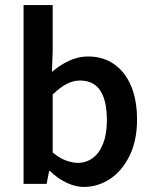

<svg xmlns="http://www.w3.org/2000/svg" viewBox="-20 -726 603 758"><path d="M311 12Q278 12 243 -4.5Q208 -21 177 -51H174L164 0H73V-706H188V-524L185 -442Q216 -469 252.5 -486Q289 -503 327 -503Q388 -503 431.5 -472Q475 -441 498 -385.5Q521 -330 521 -254Q521 -170 491 -110Q461 -50 413.5 -19Q366 12 311 12ZM287 -83Q320 -83 346 -102Q372 -121 387 -159Q402 -197 402 -252Q402 -301 391 -336Q380 -371 356.5 -389.5Q333 -408 295 -408Q269 -408 243 -394.5Q217 -381 188 -353V-124Q214 -102 240 -92.5Q266 -83 287 -83Z"/></svg>

Font: Mada SemiBold
Style: Regular
Weight: 600
Designer: Khaled Hosny
Version: Version 1.5